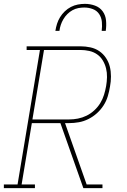

<svg xmlns="http://www.w3.org/2000/svg" viewBox="-38 -975 658 995"><path d="M-18 0V-19H53L169 -716H100V-735H379Q405 -735 430.5 -729.5Q456 -724 476.5 -710Q497 -696 511 -675Q525 -654 531 -630Q537 -606 537 -579Q537 -552 532 -526Q528 -501 520.5 -476Q513 -451 498.5 -428.5Q484 -406 464 -388Q444 -370 420 -358Q396 -346 370.5 -341.5Q345 -337 320 -337H299L411 -19H493V0H394L275 -337H127L74 -19H143V0ZM320 -356Q343 -356 366 -360.5Q389 -365 410.5 -375.5Q432 -386 450.5 -403Q469 -420 481.5 -440.5Q494 -461 501 -483.5Q508 -506 512 -529Q516 -552 516.5 -575.5Q517 -599 511.5 -621Q506 -643 494.5 -662Q483 -681 465 -693.5Q447 -706 424.5 -711Q402 -716 379 -716H190L130 -356ZM249 -815Q252 -834 257.5 -851.5Q263 -869 273 -885.5Q283 -902 297.5 -916Q312 -930 329.5 -939Q347 -948 365.5 -951.5Q384 -955 402 -955Q429 -955 454 -946Q479 -937 494 -916.5Q509 -896 511.5 -869Q514 -842 510 -815H489Q492 -838 490 -861Q488 -884 476 -902Q464 -920 443 -928Q422 -936 399 -936Q383 -936 367.5 -933Q352 -930 337.5 -922Q323 -914 311 -902Q299 -890 290.5 -875.5Q282 -861 277 -846Q272 -831 270 -815Z"/></svg>

Font: Iosevka Etoile Thin Oblique
Style: Regular
Weight: 100
Italic angle: -9°
Designer: Belleve Invis
Foundry: Belleve Invis
Version: Version 15.5.2; ttfautohint (v1.8.4)